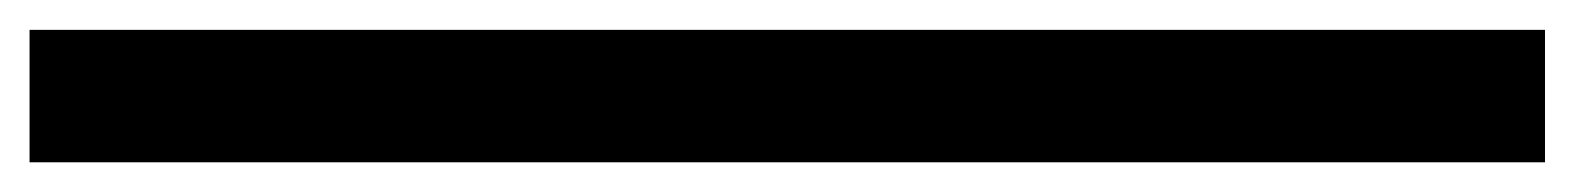

<svg xmlns="http://www.w3.org/2000/svg" viewBox="-49 153 1050 128"><path d="M-29.3 261.2V172.9H981V261.2Z"/></svg>

Font: Asset
Style: Regular
Weight: 400
Version: Version 1.003; ttfautohint (v1.8.4.7-5d5b)